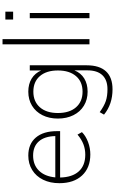

<svg xmlns="http://www.w3.org/2000/svg" viewBox="292 -1038 932 1557"><g transform="rotate(-90 758.5 -259.0)"><path d="M474 -238H98Q100 -140 147.5 -87Q195 -34 283 -34Q328 -34 367.5 -49Q407 -64 446 -97L466 -61Q435 -30 386 -11.5Q337 7 285 7Q177 7 114.5 -60Q52 -127 52 -244Q52 -319 80 -376Q108 -433 159 -464.5Q210 -496 276 -496Q370 -496 422 -435Q474 -374 474 -264ZM99 -277H434Q432 -364 391 -410.5Q350 -457 276 -457Q200 -457 153.5 -409.5Q107 -362 99 -277Z M1008 -484V-23Q1008 81 959 134Q910 187 813 187Q692 187 608 118L628 83Q678 119 718 132.5Q758 146 814 146Q889 146 928 104.5Q967 63 967 -17V-122Q946 -70 901.5 -42.5Q857 -15 794 -15Q730 -15 680.5 -45Q631 -75 603.5 -130Q576 -185 576 -256Q576 -327 603.5 -381.5Q631 -436 680.5 -466Q730 -496 794 -496Q856 -496 900 -469Q944 -442 966 -392V-484ZM966 -256Q966 -349 920.5 -402Q875 -455 794 -455Q714 -455 667.5 -402Q621 -349 621 -256Q621 -162 667.5 -109Q714 -56 794 -56Q875 -56 920.5 -109.5Q966 -163 966 -256Z M1178 0V-705H1220V0Z M1390 0V-484H1432V0ZM1379 -682H1443V-619H1379Z"/></g></svg>

Font: wassup Sans
Style: Light
Weight: 200
Version: Version 2.001